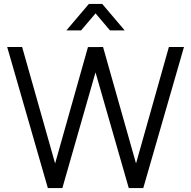

<svg xmlns="http://www.w3.org/2000/svg" viewBox="-20 -960 976 980"><path d="M319 -805 433.7 -940H501.7L616.3 -805H541.3L467.7 -891.7L394 -805ZM224.3 0 16.7 -720H93L261.3 -125.7L429 -719.7L506 -720L674.3 -125.7L842 -720H919L711.3 0H637.3L467.5 -590.7L298.3 0Z"/></svg>

Font: Manrope
Style: Regular
Weight: 400
Designer: Mikhail Sharanda
Foundry: Mikhail Sharanda
Version: Version 4.503